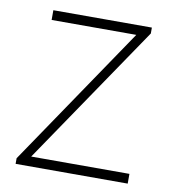

<svg xmlns="http://www.w3.org/2000/svg" viewBox="-66 -584 569 641"><g transform="rotate(10 219.0 -263.5)"><path d="M29 0H409V-33H76L398 -507V-527H64V-494H351L29 -19Z"/></g></svg>

Font: SSpoqa Han Sans Neo Thin
Style: Regular
Weight: 100
Designer: [Spoqa Han Sans Neo] Dong-huui Kim  Younghwa Kang  Yujin Lee  [Noto Sans] Ryoko NISHIZUKA  (kana & ideographs); Paul D. 
Foundry: Spoqa (http://www.spoqa-han-sans.com)
Version: Version 1.000